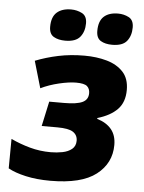

<svg xmlns="http://www.w3.org/2000/svg" viewBox="-54 -803 643 856"><g transform="rotate(5 267.5 -374.5)"><path d="M203 10Q142 10 93 -1Q44 -12 14 -29L15 -161Q55 -142 100 -129.5Q145 -117 194 -117Q221 -117 246.5 -122Q272 -127 288.5 -140.5Q305 -154 305 -178Q305 -203 285 -216.5Q265 -230 214 -230H144L168 -341H235Q291 -341 316.5 -353Q342 -365 342 -394Q342 -414 329.5 -425Q317 -436 280 -436Q249 -436 204.5 -425.5Q160 -415 123 -397L88 -517Q136 -536 190.5 -547.5Q245 -559 307 -559Q362 -559 407.5 -546Q453 -533 480.5 -503.5Q508 -474 508 -423Q508 -368 477 -336Q446 -304 388 -287V-283Q429 -271 451.5 -244Q474 -217 474 -174Q474 -92 408 -41Q342 10 203 10ZM425 -618Q394 -618 374 -630Q354 -642 354 -674Q354 -718 376.5 -738.5Q399 -759 440 -759Q466 -759 488 -747.5Q510 -736 510 -703Q510 -666 491 -642Q472 -618 425 -618ZM215 -618Q184 -618 163.5 -630Q143 -642 143 -674Q143 -718 166 -738.5Q189 -759 230 -759Q256 -759 278.5 -747.5Q301 -736 301 -703Q301 -666 281.5 -642Q262 -618 215 -618Z"/></g></svg>

Font: Noto Sans Disp ExtBd
Style: Italic
Weight: 800
Italic angle: -12°
Designer: Monotype Design Team
Foundry: Monotype Imaging Inc.
Version: Version 2.000;GOOG;noto-source:20170915:90ef993387c0